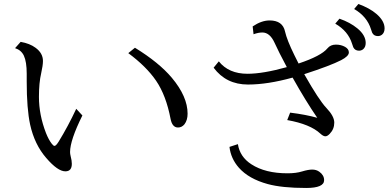

<svg xmlns="http://www.w3.org/2000/svg" viewBox="-20 -894 1950 958"><path d="M391.1 -317.9Q329.6 -194.3 329.6 -135.3Q329.6 -126.5 332.5 -114.7Q338.4 -93.3 338.4 -76.7Q338.4 -39.1 306.2 -39.1Q268.1 -39.1 210.9 -105.5Q152.3 -172.9 130.4 -272Q113.3 -351.1 113.3 -486.3V-525.9Q113.3 -585.9 99.1 -616.2Q85.9 -644 55.2 -653.8L83 -685.1Q128.4 -677.2 157.2 -655.8Q194.3 -628.9 194.3 -589.8Q194.3 -567.9 185.5 -528.8Q174.3 -481.4 174.3 -410.6Q174.3 -320.8 209.5 -230Q222.7 -196.8 238.3 -176.8Q246.6 -166 252 -166Q259.3 -166 272.5 -187Q319.3 -263.2 360.4 -351.1ZM653.3 -655.8Q773.4 -582 837.4 -505.9Q916 -412.1 916 -326.7Q916 -294.4 900.4 -273.9Q887.2 -257.8 868.2 -257.8Q839.4 -257.8 831.1 -300.8Q808.6 -418.5 758.8 -491.2Q710.4 -562 620.1 -628.9Z M1240.7 -762.2Q1284.7 -792 1325.2 -792Q1390.6 -792 1402.3 -736.3Q1411.6 -694.8 1448.7 -619.1Q1465.3 -585 1469.7 -577.1Q1582.5 -614.7 1613.8 -652.8Q1628.9 -671.4 1656.2 -671.4Q1681.6 -671.4 1701.7 -660.2Q1720.7 -649.4 1720.7 -632.3Q1720.7 -613.8 1682.1 -593.8Q1628.9 -566.4 1498 -523.9Q1571.8 -393.6 1608.9 -355Q1647.9 -314 1647.9 -282.2Q1647.9 -249.5 1625 -226.1Q1613.3 -213.9 1603.5 -213.9Q1592.8 -213.9 1578.6 -227.1Q1528.3 -274.4 1413.1 -294.9L1427.7 -332Q1505.9 -322.3 1563 -306.2Q1505.4 -390.1 1439.9 -506.8Q1315.4 -472.2 1217.3 -472.2Q1108.4 -472.2 1045.9 -556.2L1071.8 -587.9Q1121.1 -525.9 1214.8 -525.9Q1292 -525.9 1411.1 -559.1Q1368.7 -638.7 1350.1 -680.2Q1326.7 -731.9 1289.1 -731.9Q1269 -731.9 1245.1 -723.1ZM1673.8 -800.8Q1727.1 -782.2 1763.2 -752.4Q1804.7 -718.3 1804.7 -679.7Q1804.7 -658.7 1791.5 -647.9Q1782.2 -641.1 1771.5 -641.1Q1751 -641.1 1742.7 -658.2Q1741.2 -661.1 1736.8 -675.3Q1717.3 -738.8 1652.8 -775.9ZM1167 -174.8Q1176.8 -111.3 1234.4 -74.2Q1303.7 -29.3 1414.6 -29.3Q1457.5 -29.3 1487.3 -38.6Q1518.1 -47.9 1538.1 -47.9Q1558.1 -47.9 1573.2 -37.1Q1597.2 -20 1597.2 4.9Q1597.2 43.9 1507.8 43.9Q1387.2 43.9 1315.9 24.4Q1221.2 -1.5 1171.9 -57.1Q1131.8 -102.5 1125 -161.1ZM1768.1 -874Q1822.8 -854.5 1857.4 -825.2Q1898.9 -790 1898.9 -752.4Q1898.9 -731.4 1885.7 -720.7Q1876.5 -713.9 1865.7 -713.9Q1845.2 -713.9 1836.9 -731Q1835.4 -733.9 1831.1 -748Q1811.5 -811.5 1747.1 -849.1Z"/></svg>

Font: BIZ UDPMincho
Style: Regular
Weight: 400
Designer: TypeBank Co., Ltd.
Foundry: Morisawa Inc.
Version: Version 1.06